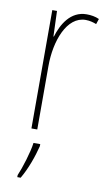

<svg xmlns="http://www.w3.org/2000/svg" viewBox="-87 -578 469 842"><g transform="rotate(10 148.0 -157.0)"><path d="M229 -535C157 -535 121 -470 104 -414H102L98 -527H77V0H103V-283C103 -394 145 -510 229 -510C248 -510 264 -505 277 -500L285 -524C268 -532 248 -535 229 -535ZM127 70V61H97C92 102 68 178 53 212V221H68C95 175 115 118 127 70Z"/></g></svg>

Font: Noto Sans Malayalam Condensed Thin
Style: Regular
Weight: 100
Width: 3
Designer: Jelle Bosma - Monotype Design Team
Foundry: Monotype Imaging Inc.
Version: Version 2.104